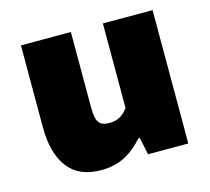

<svg xmlns="http://www.w3.org/2000/svg" viewBox="-86 -651 837 765"><g transform="rotate(-15 332.5 -268.5)"><path d="M61 -212V-550H267V-240Q267 -192 279.5 -176Q292 -160 321 -160Q346 -160 363.5 -169Q381 -178 399 -201V-550H604V0H438L423 -71H417Q381 -30 339.5 -8.5Q298 13 242 13Q150 13 105.5 -46.5Q61 -106 61 -212Z"/></g></svg>

Font: Nebula Sans Black
Style: Regular
Weight: 900
Designer: Paul D. Hunt for Adobe (as Source Sans)
Foundry: Nebula Entertainment & Broadcasting LLC
Version: Version 1.010